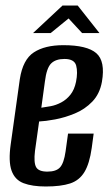

<svg xmlns="http://www.w3.org/2000/svg" viewBox="-20 -666 397 697"><path d="M146 11Q97 11 65.5 -1Q34 -13 22 -46.5Q10 -80 19 -143L52 -379Q63 -450 103 -476Q143 -502 210 -502Q296 -502 329.5 -473Q363 -444 350 -369Q342 -325 315 -297Q288 -269 251.5 -254Q215 -239 180 -232.5Q145 -226 122 -225L107 -118Q102 -76 111 -59.5Q120 -43 152 -43Q184 -43 198 -58.5Q212 -74 218 -116L227 -181H320L313 -129Q305 -72 286.5 -41.5Q268 -11 234.5 0Q201 11 146 11ZM130 -275Q145 -277 164 -280.5Q183 -284 202 -294Q221 -304 235.5 -322Q250 -340 256 -369Q263 -404 256.5 -428Q250 -452 214 -452Q182 -452 165.5 -435.5Q149 -419 143 -370ZM100 -546 207 -646H262L341 -546H278L229 -599L164 -546Z"/></svg>

Font: Alumni Sans Thin SemiBold
Style: Italic
Weight: 600
Italic angle: -8°
Version: Version 1.016